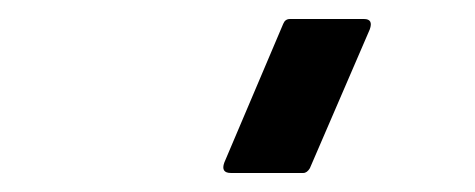

<svg xmlns="http://www.w3.org/2000/svg" viewBox="-20 -729 500 202"><path d="M278 -704Q280 -709 285 -709H363Q373 -709 369 -698L306 -552Q303 -547 299 -547H223Q212 -547 216 -558Z"/></svg>

Font: RonaldsonGothic
Style: Regular
Weight: 400
Designer: Mr. Robertson for MacKellar, Smiths & Jordan Co. Philadelphia
Foundry: CAT-Fonts Peter Wiegel
Version: Version 1.000